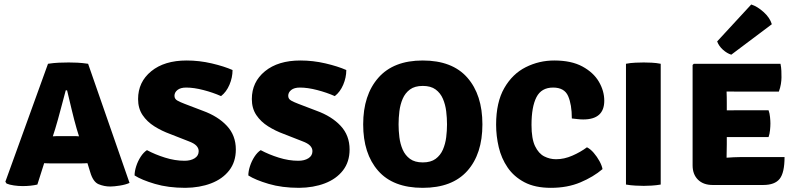

<svg xmlns="http://www.w3.org/2000/svg" viewBox="-20 -842 3636 876"><path d="M212 -96.5Q204 -96.5 196.5 -96.8Q189 -97 181.5 -97.5L150.5 0Q136 3.5 119 5.2Q102 7 83.5 7Q63.5 7 43.2 4Q23 1 10 -4.5L4.5 -13L199 -551Q225 -555 249.2 -556Q273.5 -557 293.5 -557Q312 -557 333.5 -556Q355 -555 382 -551L571 -7.5Q553.5 0.5 526.5 4.8Q499.5 9 483 9Q455.5 9 430 -1.5Q404.5 -12 391.5 -57L379 -97.5Q371 -97 363.5 -96.8Q356 -96.5 347.5 -96.5ZM232 -254.5 221 -220Q228.5 -220.5 236 -220.8Q243.5 -221 251.5 -221H314Q321.5 -221 327.8 -220.8Q334 -220.5 340.5 -220L330 -254Q318.5 -293.5 307 -342Q295.5 -390.5 286 -430H280Q269.5 -392 256.8 -343Q244 -294 232 -254.5Z M594 -41.5Q594 -60.5 601.5 -83.8Q609 -107 622 -127Q635 -147 650.5 -157Q687.5 -137 733 -122.8Q778.5 -108.5 822 -108.5Q850 -108.5 868.2 -120Q886.5 -131.5 886.5 -152.5Q886.5 -166 876 -177.2Q865.5 -188.5 839.5 -198L756.5 -230.5Q718 -244.5 684.5 -265.5Q651 -286.5 630.5 -317Q610 -347.5 610 -390Q610 -468 670 -517Q730 -566 831.5 -566Q889 -566 945.8 -552.8Q1002.5 -539.5 1041 -522.5Q1041 -488.5 1027 -455.5Q1013 -422.5 988.5 -403.5Q951.5 -420 908 -431.2Q864.5 -442.5 829.5 -442.5Q803.5 -442.5 789.8 -431.5Q776 -420.5 776 -405Q776 -390.5 789.5 -383Q803 -375.5 823 -368L905.5 -336.5Q974.5 -311.5 1015.2 -267.8Q1056 -224 1056 -160Q1056 -103.5 1025.8 -64.5Q995.5 -25.5 943.2 -5.5Q891 14.5 825.5 15Q747.5 15 686.8 -3Q626 -21 594 -41.5Z M1113 -41.5Q1113 -60.5 1120.5 -83.8Q1128 -107 1141 -127Q1154 -147 1169.5 -157Q1206.5 -137 1252 -122.8Q1297.5 -108.5 1341 -108.5Q1369 -108.5 1387.2 -120Q1405.5 -131.5 1405.5 -152.5Q1405.5 -166 1395 -177.2Q1384.5 -188.5 1358.5 -198L1275.5 -230.5Q1237 -244.5 1203.5 -265.5Q1170 -286.5 1149.5 -317Q1129 -347.5 1129 -390Q1129 -468 1189 -517Q1249 -566 1350.5 -566Q1408 -566 1464.8 -552.8Q1521.5 -539.5 1560 -522.5Q1560 -488.5 1546 -455.5Q1532 -422.5 1507.5 -403.5Q1470.5 -420 1427 -431.2Q1383.5 -442.5 1348.5 -442.5Q1322.5 -442.5 1308.8 -431.5Q1295 -420.5 1295 -405Q1295 -390.5 1308.5 -383Q1322 -375.5 1342 -368L1424.5 -336.5Q1493.5 -311.5 1534.2 -267.8Q1575 -224 1575 -160Q1575 -103.5 1544.8 -64.5Q1514.5 -25.5 1462.2 -5.5Q1410 14.5 1344.5 15Q1266.5 15 1205.8 -3Q1145 -21 1113 -41.5Z M1637 -274.5Q1637 -408.5 1706.2 -487.2Q1775.5 -566 1908.5 -566Q2043.5 -566 2112.2 -487.8Q2181 -409.5 2181 -274.5Q2181 -139.5 2112 -62.2Q2043 15 1908.5 15Q1773.5 15 1705.2 -63Q1637 -141 1637 -274.5ZM1798.5 -274.5Q1798.5 -246 1802.2 -215.8Q1806 -185.5 1817.2 -159.5Q1828.5 -133.5 1850.5 -117.2Q1872.5 -101 1909 -101Q1945.5 -101 1967.5 -117.2Q1989.5 -133.5 2000.8 -159.5Q2012 -185.5 2015.8 -215.8Q2019.5 -246 2019.5 -274.5Q2019.5 -303.5 2015.8 -334.2Q2012 -365 2000.8 -391.2Q1989.5 -417.5 1967.5 -433.8Q1945.5 -450 1909 -450Q1872.5 -450 1850.5 -433.8Q1828.5 -417.5 1817.2 -391.2Q1806 -365 1802.2 -334.2Q1798.5 -303.5 1798.5 -274.5Z M2589 -301.5Q2589 -365 2572 -403.8Q2555 -442.5 2503.5 -442.5Q2450 -442.5 2427.5 -398.5Q2405 -354.5 2405 -272Q2405 -209 2421.2 -175.2Q2437.5 -141.5 2463 -128.5Q2488.5 -115.5 2517 -115.5Q2554 -115.5 2591.2 -131.8Q2628.5 -148 2658 -170Q2674 -162 2689 -144.5Q2704 -127 2715 -107Q2726 -87 2729 -70.5Q2687.5 -35 2628.2 -10Q2569 15 2493.5 15Q2421 15 2372.8 -10.5Q2324.5 -36 2296 -77.8Q2267.5 -119.5 2255.5 -170.5Q2243.5 -221.5 2243.5 -273Q2243.5 -375.5 2280.8 -440.2Q2318 -505 2378.8 -535.5Q2439.5 -566 2509 -566Q2587 -566 2637.5 -538.5Q2688 -511 2712.5 -469Q2737 -427 2737 -382.5Q2737 -297 2641 -297Q2629.5 -297 2616 -298.5Q2602.5 -300 2589 -301.5Z M2836 -551Q2855 -555 2879 -556Q2903 -557 2917 -557Q2932 -557 2953.2 -556Q2974.5 -555 2994.5 -551V0Q2974.5 3.5 2953.2 4.8Q2932 6 2917 6Q2903 6 2879 4.8Q2855 3.5 2836 0Z M3559.5 -125.5Q3559.5 -54 3537.2 -26Q3515 2 3462 2H3231.5Q3189 2 3164.5 -22.2Q3140 -46.5 3140 -87.5V-545.5L3145.5 -551H3541Q3544.5 -534 3545 -518.5Q3545.5 -503 3545.5 -489Q3545.5 -475.5 3542.8 -458.5Q3540 -441.5 3533.5 -424H3358.5Q3337.5 -424 3295 -424.5Q3295.5 -409 3295.8 -398Q3296 -387 3296 -371.5V-338.5Q3337.5 -339 3358.5 -339H3486.5Q3491.5 -325.5 3493.2 -308.2Q3495 -291 3495 -279Q3495 -265 3493.2 -247.8Q3491.5 -230.5 3486.5 -216.5H3358.5Q3349 -216.5 3332 -216.5Q3315 -216.5 3296 -216.5V-184Q3296 -165.5 3295.5 -153.5Q3295 -141.5 3295 -123.5V-122.5Q3312.5 -123.5 3327.5 -124.5Q3342.5 -125.5 3364 -125.5ZM3407.5 -821.5Q3435 -813 3463.8 -787.2Q3492.5 -761.5 3501.5 -731.5L3316.5 -592.5Q3297 -598.5 3278.5 -615Q3260 -631.5 3252 -653Z"/></svg>

Font: Signika SC
Style: Bold
Weight: 700
Designer: Anna Giedryś
Foundry: Anna Giedryś
Version: Version 2.000; ttfautohint (v1.8.3) -l 8 -r 50 -G 200 -x 9 -